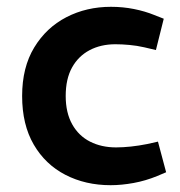

<svg xmlns="http://www.w3.org/2000/svg" viewBox="-20 -536 530 564"><path d="M305 8Q231 8 172 -22.5Q113 -53 79 -111.5Q45 -170 45 -254Q45 -338 80.5 -396.5Q116 -455 175 -485.5Q234 -516 306 -516Q341 -516 373.5 -509.5Q406 -503 433 -492L461 -481L438 -389L404 -397Q382 -402 360 -404Q338 -406 319 -406Q276 -406 243 -388.5Q210 -371 191.5 -337.5Q173 -304 173 -254Q173 -205 192 -171Q211 -137 244.5 -120Q278 -103 321 -103Q341 -103 364.5 -105.5Q388 -108 413 -113L444 -120L468 -30L442 -19Q408 -5 372.5 1.5Q337 8 305 8Z"/></svg>

Font: REM Medium Medium
Style: Regular
Weight: 500
Version: Version 1.005;gftools[0.9.28]